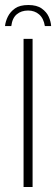

<svg xmlns="http://www.w3.org/2000/svg" viewBox="-21 -746 224 766"><path d="M92 -726Q126 -726 145.5 -712Q165 -698 173.5 -679Q182 -660 183 -642H158Q153 -673 135 -688.5Q117 -704 91 -704Q64 -704 46 -689Q28 -674 24 -642H-1Q1 -661 10.5 -680Q20 -699 39 -712.5Q58 -726 92 -726ZM73 0V-591H109V0Z"/></svg>

Font: Alumni Sans Thin ExtraLight
Style: Regular
Weight: 250
Version: Version 1.018